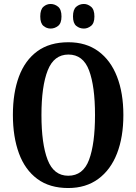

<svg xmlns="http://www.w3.org/2000/svg" viewBox="-20 -938 687 968"><path d="M324 10Q230 10 168 -36Q106 -82 75.5 -165Q45 -248 45 -359Q45 -470 75.5 -552Q106 -634 168 -679.5Q230 -725 325 -725Q414 -725 476 -679.5Q538 -634 570 -551.5Q602 -469 602 -358Q602 -247 570 -164.5Q538 -82 475.5 -36Q413 10 324 10ZM324 -52Q399 -52 429 -132.5Q459 -213 459 -358Q459 -503 429 -583Q399 -663 325 -663Q252 -663 220.5 -583Q189 -503 189 -358Q189 -213 220 -132.5Q251 -52 324 -52ZM403 -794Q381 -794 364.5 -807.5Q348 -821 348 -855Q348 -890 364.5 -904Q381 -918 403 -918Q422 -918 439 -904Q456 -890 456 -855Q456 -821 439 -807.5Q422 -794 403 -794ZM235 -794Q215 -794 199 -807.5Q183 -821 183 -855Q183 -890 199 -904Q215 -918 235 -918Q256 -918 273 -904Q290 -890 290 -855Q290 -821 273 -807.5Q256 -794 235 -794Z"/></svg>

Font: Noto Serif ExtraCondensed
Style: Bold
Weight: 700
Width: 2
Designer: Monotype Design Team
Foundry: Monotype Imaging Inc.
Version: Version 2.014; ttfautohint (v1.8.4.7-5d5b)